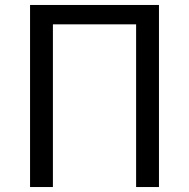

<svg xmlns="http://www.w3.org/2000/svg" viewBox="-20 -753 761 773"><path d="M101 0H193V-655H528V0H620V-733H101Z"/></svg>

Font: ChiuKong Gothic CL
Style: Regular
Weight: 400
Designer: Ryoko NISHIZUKA 西塚涼子 (kana, bopomofo & ideographs); Paul D. Hunt (Latin, Greek & Cyrillic); Sandoll Communications 산돌커뮤니
Foundry: Adobe
Version: Version 1.300